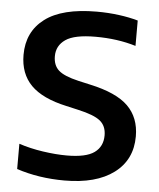

<svg xmlns="http://www.w3.org/2000/svg" viewBox="-54 -796 707 852"><g transform="rotate(5 300.0 -370.5)"><path d="M264.5 9.5Q150 9.5 51.5 -23V-135.5Q101 -119 159 -110.5Q217 -102 265 -102Q351 -102 388 -128.8Q425 -155.5 425 -205.5Q425 -247.5 397.2 -270Q369.5 -292.5 297.5 -308.5L245 -320.5Q137 -344 86.2 -395.2Q35.5 -446.5 35.5 -530.5Q35.5 -633.5 112.2 -691.5Q189 -749.5 343 -749.5Q394.5 -749.5 441.8 -743.2Q489 -737 527 -726V-613Q445 -638 347.5 -638Q253.5 -638 214 -610.8Q174.5 -583.5 174.5 -536.5Q174.5 -496 199 -473.8Q223.5 -451.5 288 -436.5L341 -424.5Q459.5 -399 511.5 -347.8Q563.5 -296.5 563.5 -213Q563.5 -108.5 484.5 -49.5Q405.5 9.5 264.5 9.5Z"/></g></svg>

Font: Encode Sans SmExp SmBold
Style: Regular
Weight: 600
Width: 6
Designer: Multiple Designers
Foundry: Impallari Type
Version: Version 3.002; ttfautohint (v1.8.3) -l 8 -r 50 -G 200 -x 14 